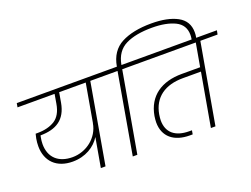

<svg xmlns="http://www.w3.org/2000/svg" viewBox="-139 -1280 2066 1582"><g transform="rotate(-20 894.0 -489.0)"><path d="M352 -705 338 -623C327 -558 301 -513 262 -488C222 -463 171 -450 110 -450H93C88 -430 85 -417 84 -411C80 -388 78 -366 78 -345C78 -212 163 -129 303 -129C415 -129 501 -183 546 -256L501 0H542L665 -705H817L823 -740H33L27 -705ZM117 -349C117 -368 119 -387 123 -408L126 -423C265 -424 352 -478 377 -618L392 -705H625L566 -368V-371C546 -248 434 -164 314 -164C190 -164 117 -233 117 -349Z M904 -705 781 0H821L945 -705H1096L1102 -740H951V-741C965 -818 1002 -871 1061 -900C1120 -929 1197 -943 1292 -943C1375 -943 1442 -930 1493 -905C1544 -880 1570 -838 1570 -780C1570 -769 1569 -756 1567 -743L1564 -728H1604L1607 -744C1610 -757 1611 -772 1611 -787C1611 -853 1583 -901 1526 -932C1469 -963 1393 -978 1298 -978C1190 -978 1102 -960 1035 -925C968 -890 926 -828 911 -741V-740H759L753 -705Z M1590 -705 1554 -501H1393C1216 -501 1092 -419 1063 -252C1060 -231 1058 -212 1058 -197C1058 -73 1143 -2 1282 -2H1307L1313 -36H1290C1166 -36 1099 -95 1099 -199C1099 -214 1101 -231 1104 -251C1129 -394 1234 -465 1389 -465H1548L1466 0H1506L1630 -705H1781L1788 -740H1038L1032 -705Z"/></g></svg>

Font: Momo Neue ExtLt
Style: Italic
Weight: 200
Italic angle: -10°
Designer: Ninad Kale (Devanagari), Jonny Pinhorn (Latin)
Foundry: Indian Type Foundry
Version: 4.004